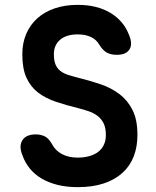

<svg xmlns="http://www.w3.org/2000/svg" viewBox="-20 -760 640 790"><path d="M389.6 -574.5Q377 -597.2 354 -607.8Q331 -618.5 300 -618.5Q253.1 -618.5 227.4 -596.5Q201.7 -574.6 201.7 -537.2Q201.7 -510.4 208.6 -494.2Q215.5 -478.1 228.5 -468.1Q241.5 -458 259.7 -452.1Q277.8 -446.2 300 -440.6Q350.1 -428.3 394.4 -413.2Q438.7 -398 472.5 -372Q506.3 -345.9 525.9 -306.2Q545.5 -266.4 545.5 -205.3Q545.5 -155.9 530.2 -116.4Q514.9 -76.8 484 -48.8Q453.1 -20.7 407.3 -5.4Q361.4 10 300 10Q254.3 10 217 0.8Q179.7 -8.5 151.1 -25.4Q122.4 -42.4 102.7 -66.6Q83 -90.8 72.5 -120.7Q56.9 -157.9 71.8 -182.4Q86.7 -207 128 -207Q145.9 -207 162.7 -199.7Q179.4 -192.4 193.7 -167.6Q207 -141.3 234.1 -126.4Q261.2 -111.5 300 -111.5Q326.4 -111.5 348 -117.8Q369.7 -124 384.5 -135.5Q399.4 -147 407.5 -164.5Q415.6 -181.9 415.6 -203.9Q415.6 -233.6 406.5 -252.2Q397.4 -270.9 381.7 -282.9Q366 -295 345 -302.2Q324.1 -309.5 300 -315.4Q251.4 -327.4 209.4 -341.5Q167.4 -355.7 136.8 -379Q106.2 -402.4 89 -439.8Q71.8 -477.3 71.8 -536.6Q71.8 -582.7 87.8 -620.3Q103.9 -657.9 133.5 -684.6Q163.1 -711.3 205.2 -725.6Q247.4 -740 300 -740Q340 -740 373.6 -731.6Q407.3 -723.2 434 -707.2Q460.7 -691.2 479.8 -669Q498.8 -646.7 509.3 -620Q526.9 -580.8 513.3 -557.6Q499.6 -534.4 460.2 -534.4Q437.4 -534.4 420.6 -543Q403.9 -551.7 389.6 -574.5Z"/></svg>

Font: Maple Mono
Style: Regular
Weight: 400
Monospace: yes
Designer: subframe7536
Version: Version 7.300